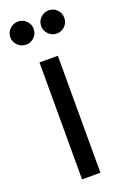

<svg xmlns="http://www.w3.org/2000/svg" viewBox="-170 -751 516 796"><g transform="rotate(-20 88.0 -353.0)"><path d="M156 -604Q135 -604 120 -619Q105 -634 105 -655Q105 -676 120 -691Q135 -706 156 -706Q178 -706 192.5 -691Q207 -676 207 -655Q207 -634 192.5 -619Q178 -604 156 -604ZM21 -604Q0 -604 -15.5 -619Q-31 -634 -31 -655Q-31 -676 -15.5 -691Q0 -706 21 -706Q42 -706 57 -691Q72 -676 72 -655Q72 -634 57 -619Q42 -604 21 -604ZM47 0V-516H128V0Z"/></g></svg>

Font: Stick No Bills ExtraLight Medium
Style: Regular
Weight: 500
Version: Version 2.000